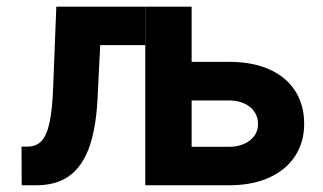

<svg xmlns="http://www.w3.org/2000/svg" viewBox="-20 -550 959 570"><path d="M43.9 -114.7H61.7Q87.8 -114.7 103.5 -131.7Q119.2 -148.7 127.4 -187.9Q135.7 -227.2 138 -295.9L147.2 -530.3H410.9V-416.1H277.5L269.3 -253Q264.4 -163.5 243.2 -108.3Q222.1 -53.1 184 -26.5Q145.8 0 88.2 0H44.4ZM883 -182.4Q883 -128.4 856.4 -87.2Q829.8 -45.9 779.5 -22.9Q729.2 0 660.3 0H411.3V-530.3H548.9V-114.2H660.3Q685 -114.2 704.6 -122.9Q724.3 -131.5 735.2 -146.8Q746.1 -162.1 746.1 -181.8Q746.1 -202.5 735.2 -218.5Q724.3 -234.4 704.6 -243.1Q685 -251.8 660.3 -251.8H501.5V-366.4H660.3Q729.6 -366.4 779.7 -344Q829.8 -321.6 856.4 -279.9Q883 -238.3 883 -182.4Z"/></svg>

Font: WEMIX Pretendard Variable
Style: Regular
Weight: 400
Designer: Base glyphs from Inter by Rasmus Andersson; Hangeul glyphs from Noto Sans CJK(Source Han Sans) by Jang Soo-young and Kan
Foundry: Kil Hyung-jin
Version: Version 1.000;Glyphs 3.2 (3208)